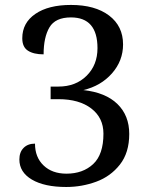

<svg xmlns="http://www.w3.org/2000/svg" viewBox="-20 -744 599 774"><path d="M58.1 -101.1Q58.1 -130.9 75.2 -147.9Q92.3 -165 121.1 -165Q121.1 -109.9 155.8 -76.9Q190.4 -43.9 248 -43.9Q314 -43.9 355.5 -82.5Q397 -121.1 397 -205.1Q397 -269 348.1 -306.6Q299.3 -344.2 215.8 -344.2H184.1V-395H215.8Q285.2 -395 329.1 -438.5Q373 -481.9 373 -549.8Q373 -673.8 266.1 -673.8Q203.1 -673.8 179.4 -633.8Q155.8 -593.8 155.8 -524.9Q115.7 -524.9 92.8 -539.6Q69.8 -554.2 69.8 -589.8Q69.8 -651.9 122.6 -688Q175.3 -724.1 266.1 -724.1Q363.3 -724.1 419.7 -681.4Q476.1 -638.7 476.1 -564.9Q476.1 -499 431.4 -448.2Q386.7 -397.5 315.9 -380.9Q405.8 -371.1 453.4 -324.7Q501 -278.3 501 -204.1Q501 -128.4 463.4 -80.6Q425.8 -32.7 367.9 -11.5Q310.1 9.8 247.1 9.8Q159.2 9.8 108.6 -20Q58.1 -49.8 58.1 -101.1Z"/></svg>

Font: Noto Serif Devanagari
Style: Regular
Weight: 400
Designer: Monotype Design Team
Foundry: Monotype Imaging Inc.
Version: Version 1.01